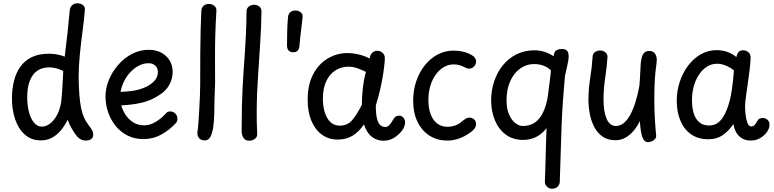

<svg xmlns="http://www.w3.org/2000/svg" viewBox="-20 -849 4722 1172"><path d="M406 -788Q409 -809 422.5 -819Q436 -829 453 -829Q470 -829 485 -819Q500 -809 498 -787Q493 -727 483.5 -655.5Q474 -584 467 -512Q460 -440 460 -378Q461 -315 464.5 -270Q468 -225 474.5 -192.5Q481 -160 491 -136Q501 -112 516 -92Q536 -65 542.5 -53.5Q549 -42 549 -25Q549 -10 537 -0.5Q525 9 503 9Q487 9 474 2.5Q461 -4 450 -17Q438 -31 421 -59Q404 -87 393 -118Q376 -83 352.5 -54.5Q329 -26 298.5 -9Q268 8 229 8Q171 8 131 -28Q91 -64 71.5 -124Q52 -184 53 -255Q54 -309 66 -357Q78 -405 104.5 -442Q131 -479 173.5 -500Q216 -521 279 -521Q295 -521 311.5 -519Q328 -517 344.5 -513Q361 -509 375 -503Q385 -580 392 -647Q399 -714 406 -788ZM146 -258Q146 -207 156.5 -166Q167 -125 187.5 -100.5Q208 -76 235 -76Q255 -76 274 -87Q293 -98 309.5 -118.5Q326 -139 337.5 -167.5Q349 -196 354 -231Q355 -243 357 -264Q359 -285 360.5 -311Q362 -337 363.5 -364Q365 -391 366 -415Q356 -421 340.5 -426.5Q325 -432 309 -435Q293 -438 279 -438Q259 -438 236 -431Q213 -424 193 -405Q173 -386 160 -350.5Q147 -315 146 -258Z M856 0Q801 0 758 -22Q715 -44 685 -81.5Q655 -119 639.5 -165.5Q624 -212 624 -260Q624 -311 644.5 -361Q665 -411 701.5 -453Q738 -495 786 -520Q834 -545 889 -545Q932 -545 964.5 -527.5Q997 -510 1015.5 -480Q1034 -450 1034 -410Q1034 -368 1013 -330.5Q992 -293 954 -270Q903 -235 842.5 -221.5Q782 -208 720 -206Q728 -177 746 -149Q764 -121 792.5 -102.5Q821 -84 860 -84Q897 -84 931.5 -105.5Q966 -127 991 -155Q997 -163 1004.5 -166Q1012 -169 1019 -169Q1031 -169 1041 -163Q1051 -157 1057 -147Q1063 -137 1063 -125Q1064 -117 1061 -109.5Q1058 -102 1051 -95Q1014 -55 964.5 -27.5Q915 0 856 0ZM716 -288Q756 -290 790 -294.5Q824 -299 861 -314Q894 -327 919 -351.5Q944 -376 944 -411Q944 -425 937.5 -436.5Q931 -448 918.5 -455.5Q906 -463 886 -463Q854 -463 825 -447Q796 -431 773 -405.5Q750 -380 735.5 -349Q721 -318 716 -288Z M1209 -783Q1210 -803 1223 -814Q1236 -825 1256 -825Q1269 -825 1279.5 -819.5Q1290 -814 1296 -805Q1302 -796 1301 -783Q1296 -706 1294 -629Q1292 -552 1292.5 -479.5Q1293 -407 1293 -343L1289 -230Q1289 -162 1286 -115Q1283 -68 1275 -42Q1268 -15 1257 -3.5Q1246 8 1230 8Q1206 8 1194 -7Q1182 -22 1186 -49Q1189 -69 1191.5 -105Q1194 -141 1196.5 -184Q1199 -227 1200.5 -266.5Q1202 -306 1202 -333Q1202 -438 1202.5 -517Q1203 -596 1204.5 -660Q1206 -724 1209 -783Z M1485 -779Q1485 -793 1492 -802Q1499 -811 1509.5 -815.5Q1520 -820 1531 -820Q1548 -820 1562 -810Q1576 -800 1576 -779Q1575 -685 1568.5 -590Q1562 -495 1556 -399Q1552 -341 1549.5 -281.5Q1547 -222 1547 -163Q1547 -134 1547.5 -98Q1548 -62 1550 -32Q1551 -13 1536 -1.5Q1521 10 1502 10Q1476 10 1465.5 -8.5Q1455 -27 1455 -47Q1455 -128 1456.5 -192.5Q1458 -257 1460.5 -308.5Q1463 -360 1466 -402Q1470 -459 1474 -515.5Q1478 -572 1481 -636Q1484 -700 1485 -779Z M1738 -744Q1740 -764 1752 -774.5Q1764 -785 1783 -785Q1801 -785 1815 -774.5Q1829 -764 1827 -744Q1825 -723 1821 -689.5Q1817 -656 1813 -623.5Q1809 -591 1808 -571Q1807 -551 1797.5 -540.5Q1788 -530 1771 -530Q1752 -530 1742 -540.5Q1732 -551 1732 -571Q1732 -608 1733 -654.5Q1734 -701 1738 -744Z M1858 -240Q1858 -332 1891.5 -395.5Q1925 -459 1980.5 -492Q2036 -525 2101 -525Q2125 -525 2148 -521Q2171 -517 2193.5 -510Q2216 -503 2236 -492L2241 -510Q2245 -522 2257 -530.5Q2269 -539 2282 -539Q2302 -539 2315.5 -526.5Q2329 -514 2329 -494Q2329 -479 2326 -450.5Q2323 -422 2316.5 -382.5Q2310 -343 2299.5 -298Q2289 -253 2274 -205Q2274 -155 2281 -126Q2288 -97 2301 -85.5Q2314 -74 2333 -74Q2347 -74 2359 -88Q2371 -102 2383 -124Q2388 -132 2395.5 -137.5Q2403 -143 2416 -143Q2432 -143 2442.5 -130.5Q2453 -118 2453 -102Q2453 -91 2448 -77.5Q2443 -64 2435 -53Q2415 -26 2385.5 -8Q2356 10 2321 10Q2295 10 2271 -1Q2247 -12 2229.5 -34.5Q2212 -57 2202 -90Q2170 -43 2131 -20Q2092 3 2042 3Q1986 3 1944.5 -27.5Q1903 -58 1880.5 -112.5Q1858 -167 1858 -240ZM1951 -246Q1951 -210 1958 -180Q1965 -150 1978 -128Q1991 -106 2010 -94Q2029 -82 2053 -82Q2102 -82 2131 -117Q2160 -152 2189 -210Q2189 -249 2192.5 -287Q2196 -325 2201.5 -357Q2207 -389 2214 -410Q2184 -425 2158.5 -433.5Q2133 -442 2107 -442Q2063 -442 2027.5 -419.5Q1992 -397 1971.5 -353.5Q1951 -310 1951 -246Z M2859 -513Q2873 -505 2879.5 -495.5Q2886 -486 2886 -474Q2886 -456 2873.5 -443Q2861 -430 2842 -430Q2838 -430 2832.5 -431.5Q2827 -433 2819 -437Q2799 -448 2782 -452Q2765 -456 2750 -456Q2718 -456 2690 -440Q2662 -424 2640.5 -394.5Q2619 -365 2607 -325.5Q2595 -286 2595 -239Q2595 -188 2609 -151Q2623 -114 2649.5 -94.5Q2676 -75 2712 -75Q2733 -75 2755 -82Q2777 -89 2793 -102Q2807 -114 2819.5 -122.5Q2832 -131 2845 -131Q2863 -131 2874.5 -120Q2886 -109 2886 -91Q2886 -78 2877 -65Q2868 -52 2852 -41Q2818 -16 2782.5 -3.5Q2747 9 2711 9Q2648 9 2601 -21.5Q2554 -52 2528 -106.5Q2502 -161 2502 -234Q2502 -298 2521 -353.5Q2540 -409 2573.5 -451Q2607 -493 2652 -516.5Q2697 -540 2748 -540Q2780 -540 2808.5 -533Q2837 -526 2859 -513Z M3363 -523Q3366 -537 3379 -543.5Q3392 -550 3408 -550Q3433 -550 3442 -538.5Q3451 -527 3451 -506Q3451 -480 3442.5 -447Q3434 -414 3429 -388L3422 -306Q3410 -165 3406 -23Q3402 119 3397 260Q3396 279 3383 291Q3370 303 3349 303Q3331 303 3318 289.5Q3305 276 3306 259Q3307 230 3308.5 188.5Q3310 147 3311 101Q3312 55 3313.5 11Q3315 -33 3316 -67Q3291 -33 3254.5 -14Q3218 5 3174 5Q3110 5 3066.5 -28Q3023 -61 3000.5 -116Q2978 -171 2978 -235Q2978 -297 2996.5 -352.5Q3015 -408 3049.5 -450.5Q3084 -493 3133 -517.5Q3182 -542 3243 -542Q3275 -542 3304 -532.5Q3333 -523 3359 -506ZM3072 -236Q3072 -186 3087 -151Q3102 -116 3125 -98Q3148 -80 3171 -80Q3216 -80 3246.5 -102Q3277 -124 3296 -165Q3315 -206 3324 -261Q3330 -306 3333.5 -335Q3337 -364 3339.5 -383.5Q3342 -403 3343 -419Q3323 -439 3296.5 -448.5Q3270 -458 3242 -458Q3193 -458 3154.5 -430Q3116 -402 3094 -352.5Q3072 -303 3072 -236Z M3597 -498Q3597 -521 3611.5 -531Q3626 -541 3643 -541Q3654 -541 3664.5 -536.5Q3675 -532 3682 -522.5Q3689 -513 3688 -498Q3684 -436 3674 -372Q3664 -308 3664 -243Q3664 -167 3683 -123.5Q3702 -80 3739 -80Q3789 -80 3825.5 -145.5Q3862 -211 3883 -325Q3887 -371 3888 -404Q3889 -437 3891 -461Q3893 -485 3899 -503Q3904 -520 3915 -529Q3926 -538 3942 -538Q3968 -538 3978.5 -521.5Q3989 -505 3989 -485Q3989 -469 3985 -442.5Q3981 -416 3977.5 -367.5Q3974 -319 3974 -238Q3974 -184 3977 -130.5Q3980 -77 3985 -24Q3987 -12 3979.5 -2Q3972 8 3959.5 13.5Q3947 19 3932 19Q3925 19 3916.5 12Q3908 5 3901 -12Q3896 -27 3892 -50Q3888 -73 3886 -110Q3870 -77 3847.5 -50.5Q3825 -24 3797.5 -8.5Q3770 7 3737 7Q3690 7 3658.5 -15Q3627 -37 3608 -73Q3589 -109 3580.5 -152.5Q3572 -196 3572 -239Q3572 -304 3582.5 -370.5Q3593 -437 3597 -498Z M4111 -234Q4111 -293 4129 -348.5Q4147 -404 4180 -448Q4213 -492 4257.5 -517.5Q4302 -543 4355 -543Q4385 -543 4415.5 -533.5Q4446 -524 4475 -501Q4480 -523 4489.5 -532.5Q4499 -542 4515 -542Q4535 -542 4549 -529.5Q4563 -517 4562 -494Q4561 -463 4555 -417.5Q4549 -372 4543 -327Q4541 -313 4537 -287.5Q4533 -262 4530.5 -237Q4528 -212 4528 -197Q4528 -178 4531 -149.5Q4534 -121 4542.5 -99Q4551 -77 4565 -77Q4576 -77 4585 -85Q4594 -93 4602 -109Q4607 -120 4616.5 -124.5Q4626 -129 4636 -129Q4647 -129 4657 -123.5Q4667 -118 4672.5 -108.5Q4678 -99 4677 -85Q4677 -66 4662 -44Q4647 -22 4621 -6.5Q4595 9 4562 9Q4534 9 4512 -3Q4490 -15 4476 -37.5Q4462 -60 4457 -92Q4427 -48 4391 -23.5Q4355 1 4305 1Q4241 1 4198 -29.5Q4155 -60 4133 -113Q4111 -166 4111 -234ZM4204 -238Q4204 -189 4215.5 -154.5Q4227 -120 4250 -101.5Q4273 -83 4308 -83Q4336 -83 4356 -95.5Q4376 -108 4391 -130Q4406 -152 4417 -181Q4427 -206 4434.5 -236Q4442 -266 4447 -298.5Q4452 -331 4455 -362Q4458 -393 4460 -419Q4436 -439 4408.5 -449.5Q4381 -460 4359 -460Q4323 -460 4294.5 -441.5Q4266 -423 4245.5 -391.5Q4225 -360 4214.5 -320.5Q4204 -281 4204 -238Z"/></svg>

Font: Playpen Sans Thai
Style: Regular
Weight: 400
Designer: Sirin Gunkloy, Laura Meseguer, Veronika Burian, José Scaglione
Foundry: TypeTogether
Version: Version 2.000